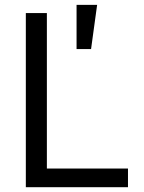

<svg xmlns="http://www.w3.org/2000/svg" viewBox="-20 -782 602 802"><path d="M87.9 0V-727.5H175.8V-78.1H514.6V0ZM299.8 -577.1V-761.7H385.7L360.4 -577.1Z"/></svg>

Font: Inter V
Style: 
Weight: 400
Designer: Rasmus Andersson
Foundry: rsms
Version: Version 4.000;git-a3f224843